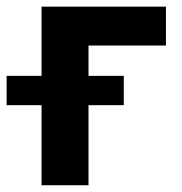

<svg xmlns="http://www.w3.org/2000/svg" viewBox="-66 -549 540 569"><path d="M425.8 -529.3V-414.1H196.3V0H57.1V-529.3ZM-46.4 -237.3V-324.2H300.8V-237.3Z"/></svg>

Font: Inter Cardless Tabular Bold
Style: Bold
Weight: 700
Designer: Rasmus Andersson
Foundry: rsms
Version: Version 4.000;git-4fc901f